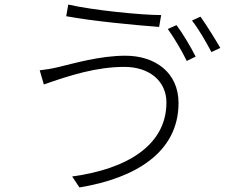

<svg xmlns="http://www.w3.org/2000/svg" viewBox="-20 -790 1040 841"><path d="M270 -719C381 -698 570 -680 677 -672L686 -724C595 -724 383 -746 279 -770ZM821 -700C850 -663 883 -606 906 -562L945 -580C924 -616 885 -680 858 -717ZM715 -663C742 -626 779 -563 798 -523L837 -542C816 -584 779 -646 753 -680ZM709 -341C709 -152 533 -49 296 -17L328 31C572 -9 762 -122 762 -339C762 -472 660 -546 529 -546C418 -546 302 -512 235 -496C206 -489 179 -485 154 -482L172 -420C286 -460 402 -497 525 -497C633 -497 709 -436 709 -341Z"/></svg>

Font: Spoqa Han Sans Neo Light
Style: Regular
Weight: 300
Designer: [Spoqa Han Sans Neo] Dong-huui Kim ___ Younghwa Kang ___ Yujin Lee ___ [Noto Sans] Ryoko NISHIZUKA ____ (kana & ideograp
Foundry: Spoqa (http://www.spoqa-han-sans.com)
Version: Version 1.100;hotconv 1.0.109;makeotfexe 2.5.65596